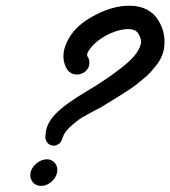

<svg xmlns="http://www.w3.org/2000/svg" viewBox="-20 -621 585 659"><path d="M167 -121.1H166Q150.4 -121.1 142.1 -131.8Q133.8 -142.6 136.2 -158.2Q137.7 -195.3 169.9 -229.2Q202.1 -263.2 279.8 -309.1Q345.2 -347.7 399.2 -390.1Q453.1 -432.6 461.9 -465.8Q469.2 -482.4 454.1 -506.8Q442.9 -523.4 411.1 -520.8Q379.4 -518.1 341.8 -498Q313 -481.9 294.2 -460.2Q275.4 -438.5 279.8 -428.2Q289.6 -414.1 286.1 -397.7Q282.7 -381.3 268.1 -372.1Q251.5 -362.3 234.9 -366Q218.3 -369.6 209 -384.8Q186 -426.3 209.5 -476.6Q232.9 -526.9 290 -560.1Q364.3 -603.5 429 -601.3Q493.7 -599.1 522.9 -551.8Q552.2 -506.8 542 -448.2Q538.6 -434.6 532.2 -421.4Q525.9 -408.2 515.4 -395.5Q504.9 -382.8 496.1 -372.6Q487.3 -362.3 470.9 -349.4Q454.6 -336.4 445.1 -328.6Q435.5 -320.8 415.3 -307.9Q395 -294.9 386 -289.3Q377 -283.7 354.5 -270Q332 -256.3 325.2 -252L304.2 -241.2Q276.9 -226.6 260.3 -216.6Q243.7 -206.5 221.9 -186.8Q200.2 -167 194.8 -147.9Q193.8 -144 192.4 -140.9Q190.9 -137.7 189.2 -135Q187.5 -132.3 185.8 -130.4Q184.1 -128.4 181.9 -127.2Q179.7 -126 178.2 -125Q176.8 -124 174.6 -123.3Q172.4 -122.6 171.4 -122.1Q170.4 -121.6 168.9 -121.1ZM121.1 17.1Q102.5 17.1 91.8 3.4Q81.1 -10.3 85 -28.8Q88.9 -46.9 105.7 -60.5Q122.6 -74.2 141.1 -74.2Q158.7 -74.2 169.2 -60.5Q179.7 -46.9 175.8 -28.8Q172.4 -10.3 155.8 3.4Q139.2 17.1 121.1 17.1Z"/></svg>

Font: Florida Vibes
Style: Regular
Weight: 400
Italic angle: -30°
Designer: Turbologo.com
Foundry: Turbologo.com
Version: Version 1.000;hotconv 1.0.109;makeotfexe 2.5.65596